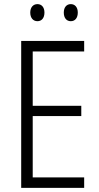

<svg xmlns="http://www.w3.org/2000/svg" viewBox="-20 -1006 480 933"><path d="M127 -945C127 -919 141 -903 162 -903C182 -903 196 -918 196 -945C196 -971 182 -986 162 -986C141 -986 127 -970 127 -945ZM290 -945C290 -919 303 -903 324 -903C345 -903 358 -919 358 -945C358 -971 344 -986 324 -986C304 -986 290 -971 290 -945ZM389 -93V-144H139V-442H375V-492H139V-756H389V-807H83V-93Z"/></svg>

Font: Noto Sans Kannada UI Condensed Light
Style: Regular
Weight: 300
Width: 3
Designer: Jelle Bosma - Monotype Design Team
Foundry: Monotype Imaging Inc.
Version: Version 2.005